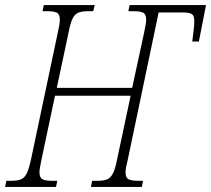

<svg xmlns="http://www.w3.org/2000/svg" viewBox="-42 -734 829 754"><path d="M-22 0 -17 -24H4Q27 -24 41 -30Q55 -36 63.5 -54Q72 -72 80 -109L185 -606Q189 -623 191 -635.5Q193 -648 193 -657Q193 -678 181.5 -684Q170 -690 145 -690H125L130 -714H330L324 -690H302Q279 -690 265 -684Q251 -678 242.5 -660Q234 -642 227 -605L181 -389H477L524 -606Q527 -622 529.5 -635Q532 -648 532 -657Q532 -678 520.5 -684Q509 -690 484 -690H462L467 -714H767L739 -571H713L719 -620Q724 -660 717 -672.5Q710 -685 680 -685H581L460 -108Q451 -73 451 -57Q451 -36 463 -30Q475 -24 500 -24H520L515 0H315L320 -24H342Q366 -24 379.5 -30Q393 -36 402 -54Q411 -72 418 -109L471 -358H174L121 -108Q118 -92 115.5 -79Q113 -66 113 -57Q113 -36 125 -30Q137 -24 161 -24H183L178 0Z"/></svg>

Font: Noto Serif ExtraCondensed ExtraLight
Style: Italic
Weight: 200
Width: 2
Italic angle: -12°
Designer: Monotype Design Team
Foundry: Monotype Imaging Inc.
Version: Version 2.014; ttfautohint (v1.8.4.7-5d5b)